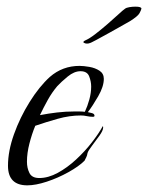

<svg xmlns="http://www.w3.org/2000/svg" viewBox="-20 -553 445 577"><path d="M62 4Q4 4 4 -55Q4 -99 22 -149.5Q40 -200 69 -246.5Q98 -293 130 -322Q168 -355 219 -355Q231 -355 248.5 -352Q266 -349 279 -340.5Q292 -332 292 -316Q292 -293 275 -263.5Q258 -234 244 -216Q249 -215 256.5 -213Q264 -211 264 -205Q264 -202 259 -202Q250 -202 241 -204Q232 -206 223 -206Q189 -206 153.5 -196Q118 -186 86 -175Q76 -151 68.5 -122Q61 -93 61 -67Q61 -48 68.5 -33Q76 -18 98 -18Q125 -18 153.5 -33.5Q182 -49 208.5 -73.5Q235 -98 256 -125Q277 -152 289 -174Q290 -173 290 -170Q290 -161 279 -145.5Q268 -130 256.5 -115Q245 -100 243 -93Q242 -86 239.5 -81Q237 -76 234 -70Q217 -53 185.5 -35.5Q154 -18 120.5 -7Q87 4 62 4ZM100 -207Q126 -212 151.5 -215Q177 -218 203 -218Q211 -218 219 -218Q227 -218 235 -217Q243 -234 248.5 -254Q254 -274 254 -293Q254 -308 248 -323.5Q242 -339 222 -339Q203 -339 183.5 -323Q164 -307 152 -294Q136 -275 123.5 -252.5Q111 -230 100 -207ZM241 -422Q236 -422 232 -424.5Q228 -427 235 -431Q249 -437 267 -451Q285 -465 303.5 -481Q322 -497 336 -510Q350 -523 356 -527Q360 -530 369 -531.5Q378 -533 387 -533Q405 -533 405 -527Q404 -522 399 -513Q394 -504 370 -489Q368 -488 350.5 -478Q333 -468 310.5 -455.5Q288 -443 269.5 -433Q251 -423 248 -423Q246 -422 241 -422Z"/></svg>

Font: Beau Rivage
Style: Regular
Weight: 400
Designer: Robert E. Leuschke
Foundry: Robert E. Leuschke
Version: Version 1.010; ttfautohint (v1.8.3)